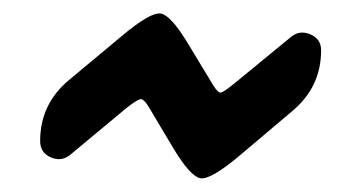

<svg xmlns="http://www.w3.org/2000/svg" viewBox="-20 -448 540 287"><path d="M416 -393.6Q428.7 -403.3 444.3 -396.5Q460 -389.6 460 -373Q460 -317.4 416 -281.2L339.8 -216.8Q294.9 -178.7 279.3 -181.6Q264.6 -184.6 240.2 -224.6L204.1 -285.2Q196.3 -298.8 191.4 -299.8Q187.5 -300.8 170.9 -288.1L84 -215.8Q71.3 -206.1 55.7 -212.9Q40 -219.7 40 -237.3Q40 -293 84 -329.1L160.2 -392.6Q205.1 -430.7 220.7 -427.7Q235.4 -424.8 259.8 -384.8L295.9 -325.2Q303.7 -311.5 308.6 -309.6Q312.5 -308.6 329.1 -322.3Z"/></svg>

Font: Rounded-X Mgen+ 1mn bold
Style: Bold
Weight: 700
Designer: [Source Han Sans]
Ryoko NISHIZUKA  (kana & ideographs); Paul D. Hunt (Latin, Greek & Cyrillic); Wenlong ZHANG  (bopomofo
Version: Version 1.059.20150602